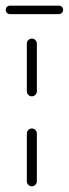

<svg xmlns="http://www.w3.org/2000/svg" viewBox="-59 -654 241 674"><path d="M-38.9 -619.3Q-38.9 -625.6 -34.6 -629.8Q-30.4 -634.1 -24.1 -634.1H147.8Q154.1 -634.1 158.3 -629.8Q162.6 -625.6 162.6 -619.3Q162.6 -613.3 158.3 -608.9Q154.1 -604.4 147.8 -604.4H-24.1Q-30.4 -604.4 -34.6 -608.9Q-38.9 -613.3 -38.9 -619.3ZM52.6 0Q45.6 0 40.4 -5.2Q35.2 -10.4 35.2 -17.8V-185.2Q35.2 -192.6 40.4 -197.8Q45.6 -203 52.6 -203Q60 -203 65.2 -197.8Q70.4 -192.6 70.4 -185.2V-17.8Q70.4 -10.7 65.2 -5.4Q60 0 52.6 0ZM52.6 -315.9Q45.6 -315.9 40.4 -321.1Q35.2 -326.3 35.2 -333.3V-500.7Q35.2 -508.1 40.4 -513.3Q45.6 -518.5 52.6 -518.5Q60 -518.5 65.2 -513.3Q70.4 -508.1 70.4 -500.7V-333.3Q70.4 -326.3 65.2 -321.1Q60 -315.9 52.6 -315.9Z"/></svg>

Font: 26F Galaxy Sans Light
Style: Regular
Weight: 300
Designer: C₂₉H₂₅N₃O₅
Version: Version 1.100